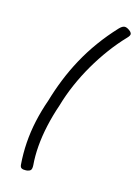

<svg xmlns="http://www.w3.org/2000/svg" viewBox="-209 -1164 938 1323"><g transform="rotate(20 260.0 -503.0)"><path d="M505 -1019Q456 -958 412.5 -887Q369 -816 333 -739.5Q297 -663 270 -583Q243 -503 227 -421Q207 -341 196.5 -261.5Q186 -182 186.5 -109Q187 -36 198 27Q202 54 194 64Q186 74 164 78Q144 81 132 76.5Q120 72 117 53Q104 -24 102.5 -103.5Q101 -183 111.5 -264Q122 -345 143 -426Q159 -507 183.5 -588Q208 -669 243 -749.5Q278 -830 324.5 -907.5Q371 -985 429 -1059Q447 -1081 462 -1084Q477 -1087 499 -1074Q516 -1064 519.5 -1052.5Q523 -1041 505 -1019Z"/></g></svg>

Font: Playwrite US Trad
Style: Regular
Weight: 400
Designer: Veronika Burian, José Scaglione
Foundry: TypeTogether
Version: Version 1.002